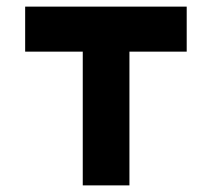

<svg xmlns="http://www.w3.org/2000/svg" viewBox="-20 -560 640 580"><path d="M230 0V-404H56V-540H544V-404H371V0Z"/></svg>

Font: Geist Mono Black
Style: Regular
Weight: 900
Monospace: yes
Designer: Basement.studio, Andrés Briganti, Mateo Zaragoza
Foundry: Basement.studio, Vercel, Andrés Briganti, Guido Ferreyra, Mateo Zaragoza
Version: Version 1.500; ttfautohint (v1.8.4.7-5d5b)